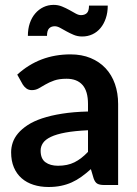

<svg xmlns="http://www.w3.org/2000/svg" viewBox="-20 -740 548 768"><path d="M49 -441.5Q137.5 -522.5 262 -522.5Q307 -522.5 342.5 -507.8Q378 -493 402.5 -466.8Q427 -440.5 439.8 -404Q452.5 -367.5 452.5 -324V0H396.5Q379 0 369.5 -5.2Q360 -10.5 354.5 -26.5L343.5 -63.5Q324 -46 305.5 -32.8Q287 -19.5 267 -10.5Q247 -1.5 224.2 3.2Q201.5 8 174 8Q141.5 8 114 -0.8Q86.5 -9.5 66.5 -27Q46.5 -44.5 35.5 -70.5Q24.5 -96.5 24.5 -131Q24.5 -150.5 31 -169.8Q37.5 -189 52.2 -206.5Q67 -224 90.5 -239.5Q114 -255 148.2 -266.5Q182.5 -278 228 -285.2Q273.5 -292.5 332 -294V-324Q332 -375.5 310 -400.2Q288 -425 246.5 -425Q216.5 -425 196.8 -418Q177 -411 162 -402.2Q147 -393.5 134.8 -386.5Q122.5 -379.5 107.5 -379.5Q94.5 -379.5 85.5 -386.2Q76.5 -393 71 -402ZM332 -219Q278.5 -216.5 242 -209.8Q205.5 -203 183.5 -192.5Q161.5 -182 152 -168Q142.5 -154 142.5 -137.5Q142.5 -105 161.8 -91Q181 -77 212 -77Q250 -77 277.8 -90.8Q305.5 -104.5 332 -132.5ZM304 -679.5Q319 -679.5 327.5 -687.8Q336 -696 336 -717.5H411Q411 -689.5 403.2 -666.8Q395.5 -644 382 -627.8Q368.5 -611.5 349.8 -602.8Q331 -594 308.5 -594Q290.5 -594 275 -600.5Q259.5 -607 246 -614.5Q232.5 -622 220.8 -628.5Q209 -635 199 -635Q184.5 -635 176.2 -626.2Q168 -617.5 168 -596.5H91.5Q91.5 -624.5 99.2 -647.2Q107 -670 121 -686.2Q135 -702.5 153.8 -711.5Q172.5 -720.5 194.5 -720.5Q212.5 -720.5 228.2 -714Q244 -707.5 257.5 -700Q271 -692.5 282.5 -686Q294 -679.5 304 -679.5Z"/></svg>

Font: Lato
Style: Bold
Weight: 700
Designer: Lukasz Dziedzic with Adam Twardoch and Botio Nikoltchev
Foundry: tyPoland Lukasz Dziedzic
Version: Version 2.010; 2014-09-01; http://www.latofonts.com/; ttfaut